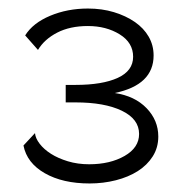

<svg xmlns="http://www.w3.org/2000/svg" viewBox="-20 -831 430 450"><path d="M190 -401Q127 -401 85 -425Q43 -449 35 -490L62 -519Q63 -507 73 -494Q83 -481 99.5 -470.5Q116 -460 139 -453Q162 -446 189 -446Q238 -446 272 -465.5Q306 -485 306 -517Q306 -552 265.5 -571.5Q225 -591 157 -591H134V-632H157Q220 -632 256 -648.5Q292 -665 292 -698Q292 -731 260.5 -750.5Q229 -770 186 -770Q144 -770 114 -754.5Q84 -739 69 -714L39 -748Q57 -777 97.5 -794Q138 -811 186 -811Q219 -811 247 -802.5Q275 -794 296 -779.5Q317 -765 328.5 -745Q340 -725 340 -701Q340 -632 249 -613Q296 -606 323.5 -577.5Q351 -549 351 -511Q351 -485 338 -464.5Q325 -444 303 -430Q281 -416 251.5 -408.5Q222 -401 190 -401Z"/></svg>

Font: PTCRaleway
Style: Regular
Weight: 400
Designer: Matt McInerney, Pablo Impallari, Rodrigo Fuenzalida
Foundry: Matt McInerney, Pablo Impallari, Rodrigo Fuenzalida
Version: Version 3.000g; ttfautohint (v1.5) -l 8 -r 28 -G 28 -x 14 -D